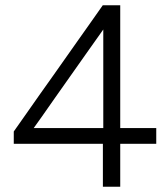

<svg xmlns="http://www.w3.org/2000/svg" viewBox="-20 -705 636 725"><path d="M368.5 0Q368.5 -47 368.5 -89Q368.5 -131 368.5 -187.5L370 -201.5V-435Q370 -489 370 -542.8Q370 -596.5 370 -650.5L421.5 -667.5Q392.5 -626 365 -586.5Q337.5 -547 309 -507.5L187 -334.5Q162.5 -299.5 138.5 -265.2Q114.5 -231 89.5 -196.5L87 -221.5H386H399.5Q425 -221.5 455.8 -221.5Q486.5 -221.5 516.8 -221.5Q547 -221.5 570 -221.5V-162Q547 -162 516.8 -162Q486.5 -162 455.8 -162Q425 -162 399.5 -162H32V-208.5Q53.5 -239 79.5 -276Q105.5 -313 132 -350.8Q158.5 -388.5 181.5 -420.5L271 -547.5Q295.5 -582 319.8 -616.5Q344 -651 368 -685H434Q434 -623 434 -563.2Q434 -503.5 434 -444V-187.5Q434 -131 434 -89Q434 -47 434 0Z"/></svg>

Font: Commissioner Thin Light
Style: Regular
Weight: 300
Version: Version 1.000